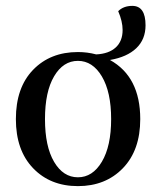

<svg xmlns="http://www.w3.org/2000/svg" viewBox="-20 -621 531 653"><path d="M34 -216Q34 -323 92.5 -383.5Q151 -444 245 -444Q277 -444 307 -436Q350 -438 373.5 -459.5Q397 -481 397 -519Q397 -548 382 -583Q400 -601 430 -601Q475 -601 475 -535Q475 -487 443.5 -457Q412 -427 354 -417Q457 -360 457 -216Q457 -110 398 -49Q339 12 245 12Q151 12 92.5 -49Q34 -110 34 -216ZM164 -70.5Q195 -18 245 -18Q295 -18 326.5 -71Q358 -124 358 -216Q358 -308 326.5 -361Q295 -414 245 -414Q195 -414 164 -361.5Q133 -309 133 -216Q133 -123 164 -70.5Z"/></svg>

Font: Arapey
Style: Regular
Weight: 400
Designer: Eduardo Rodriguez Tunni
Foundry: Eduardo Rodriguez Tunni
Version: Version 4.000